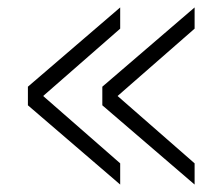

<svg xmlns="http://www.w3.org/2000/svg" viewBox="-20 -581 598 516"><path d="M55 -298V-348L303 -561V-504L96 -323L303 -142V-85ZM255 -298V-348L503 -561V-504L296 -323L503 -142V-85Z"/></svg>

Font: Pridi ExtraLight
Style: Regular
Weight: 275
Designer: Katatrad Team
Foundry: CadsonDemak
Version: Version 1.001